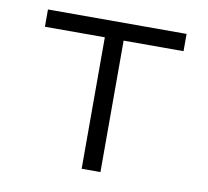

<svg xmlns="http://www.w3.org/2000/svg" viewBox="-64 -588 713 658"><g transform="rotate(10 293.0 -259.0)"><path d="M260.3 0H325.7V-457.5H534.2V-517.6H51.8V-457.5H260.3Z"/></g></svg>

Font: Cascadia Code Light
Style: Regular
Weight: 300
Monospace: yes
Designer: Aaron Bell
Foundry: Saja Typeworks
Version: Version 2404.023